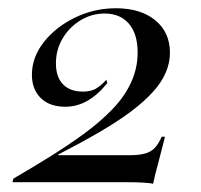

<svg xmlns="http://www.w3.org/2000/svg" viewBox="-20 -446 491 470"><path d="M354.8 4Q350.8 2.4 333.5 1.2Q316.1 0 290.3 0H10.5L12.9 -8.9Q58.9 -35.5 102.8 -62.9Q146.8 -90.3 185.5 -118.5Q224.2 -146.8 254 -177.4Q283.9 -208.1 300.4 -243.1Q316.9 -278.2 316.9 -317.7Q316.9 -362.9 295.6 -387.9Q274.2 -412.9 236.3 -412.9Q204 -412.9 176.6 -396Q149.2 -379 133.1 -351.6Q116.9 -324.2 116.9 -291.1Q116.9 -257.3 134.3 -239.5Q151.6 -221.8 183.1 -221.8Q201.6 -221.8 214.1 -228.6Q226.6 -235.5 240.3 -250.8L242.7 -242.7Q219.4 -213.7 194 -199.2Q168.5 -184.7 139.5 -184.7Q101.6 -184.7 79.8 -206Q58.1 -227.4 58.1 -262.9Q58.1 -305.6 87.1 -342.7Q116.1 -379.8 163.3 -402.8Q210.5 -425.8 263.7 -425.8Q324.2 -425.8 360.1 -396.4Q396 -366.9 396 -316.9Q396 -291.9 385.5 -267.7Q375 -243.5 353.6 -220.2Q332.3 -196.8 300 -172.6Q267.7 -148.4 223.4 -122.6Q179 -96.8 122.6 -67.7V-66.1H298.4Q320.2 -66.1 335.1 -70.2Q350 -74.2 359.3 -84.3Q368.5 -94.4 375.8 -111.3H383.9Q375 -75.8 369.4 -54.8Q363.7 -33.9 360.5 -21Q357.3 -8.1 354.8 4Z"/></svg>

Font: Playfair 144pt SemiCondensed
Style: Italic
Weight: 400
Width: 4
Italic angle: -15.6°
Designer: Claus Eggers Sørensen
Foundry: Claus Eggers Sørensen
Version: Version 2.203